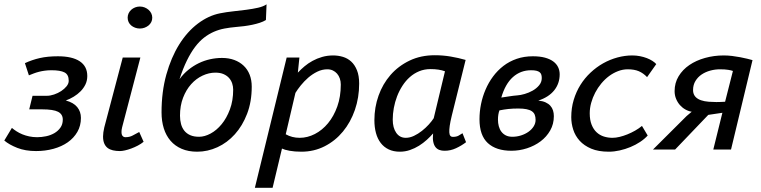

<svg xmlns="http://www.w3.org/2000/svg" viewBox="-43 -700 3563 899"><path d="M93.8 -188 109.4 -251.5H176.8Q192.4 -251.5 210.4 -257.6Q228.5 -263.7 243.7 -273.7Q258.8 -283.7 268.8 -296.1Q278.8 -308.6 278.8 -321.8Q278.8 -350.6 259.3 -360.8Q239.7 -371.1 198.2 -371.1Q181.2 -371.1 167 -369.1Q152.8 -367.2 140.1 -364Q127.4 -360.8 115.7 -356.4Q104 -352.1 92.3 -347.2L73.7 -404.3Q106.9 -419.9 143.6 -428.2Q180.2 -436.5 228 -436.5Q294.9 -436.5 330.3 -413.1Q365.7 -389.6 365.7 -344.2Q365.7 -322.8 357.2 -304.9Q348.6 -287.1 334.5 -272.7Q320.3 -258.3 302.2 -247.3Q284.2 -236.3 265.1 -229.5Q301.3 -219.7 318.6 -198.5Q335.9 -177.2 335.9 -147.9Q335.9 -111.3 319.3 -82.5Q302.7 -53.7 274.2 -33.7Q245.6 -13.7 207.3 -3.2Q168.9 7.3 126 7.3Q75.7 7.3 37.8 -7.6Q0 -22.5 -22.9 -42L12.7 -101.1Q22.5 -92.8 34.7 -85Q46.9 -77.1 61.8 -71Q76.7 -64.9 94 -61.3Q111.3 -57.6 130.9 -57.6Q151.4 -57.6 172.6 -62Q193.8 -66.4 211.2 -76.4Q228.5 -86.4 239.7 -102.1Q251 -117.7 251 -140.1Q251 -165 229 -176.5Q207 -188 153.8 -188Z M439.5 0ZM554.7 -617.2Q554.7 -627.9 559.1 -637.5Q563.5 -647 571.3 -654.1Q579.1 -661.1 589.6 -665.3Q600.1 -669.4 611.8 -669.4Q623.5 -669.4 634 -665.3Q644.5 -661.1 652.6 -654.1Q660.6 -647 665.3 -637.5Q669.9 -627.9 669.9 -617.2Q669.9 -606 665.3 -596.7Q660.6 -587.4 652.6 -580.8Q644.5 -574.2 634 -570.3Q623.5 -566.4 611.8 -566.4Q600.1 -566.4 589.6 -570.3Q579.1 -574.2 571.3 -580.8Q563.5 -587.4 559.1 -596.7Q554.7 -606 554.7 -617.2ZM528.8 -104Q526.9 -97.2 526.4 -91.6Q525.9 -85.9 525.9 -82Q525.9 -69.3 531 -63.5Q536.1 -57.6 544.4 -57.6Q564 -57.6 578.6 -65.7Q593.3 -73.7 608.9 -82L629.4 -36.1Q617.7 -26.4 602.3 -18.3Q586.9 -10.3 571.5 -4.6Q556.2 1 542.2 4.2Q528.3 7.3 518.6 7.3Q500.5 7.3 485.8 3.9Q471.2 0.5 460.9 -7.3Q450.7 -15.1 445.1 -28.3Q439.5 -41.5 439.5 -61Q439.5 -78.6 445.3 -103.5L531.7 -430.7H614.3Z M1062.5 -573.7Q1034.2 -571.3 1008.1 -566.4Q981.9 -561.5 958 -551Q934.1 -540.5 912.4 -523.7Q890.6 -506.8 870.6 -480.5Q850.6 -454.1 832.3 -417Q814 -379.9 797.4 -329.1Q815.9 -354.5 838.9 -373Q861.8 -391.6 887.5 -404.1Q913.1 -416.5 940.7 -422.6Q968.3 -428.7 996.6 -428.7Q1028.3 -428.7 1054 -419.2Q1079.6 -409.7 1097.9 -392.3Q1116.2 -375 1126 -350.1Q1135.7 -325.2 1135.7 -294.4Q1135.7 -223.6 1114 -167.2Q1092.3 -110.8 1056.6 -71.3Q1021 -31.7 975.1 -10.7Q929.2 10.3 880.4 10.3Q838.9 10.3 807.6 -3.2Q776.4 -16.6 755.4 -41Q734.4 -65.4 723.9 -99.1Q713.4 -132.8 713.4 -173.8Q713.4 -270 735.8 -350.6Q758.3 -431.2 795.9 -491.5Q833.5 -551.8 883.3 -589.4Q933.1 -627 987.3 -637.7Q1017.1 -643.6 1049.1 -647Q1081.1 -650.4 1110.8 -654.3Q1140.6 -658.2 1165.3 -663.8Q1189.9 -669.4 1205.1 -679.7L1202.1 -606.4Q1189.9 -598.6 1173.3 -593.3Q1156.7 -587.9 1138.2 -584Q1119.6 -580.1 1100.1 -577.6Q1080.6 -575.2 1062.5 -573.7ZM799.8 -158.2Q799.8 -137.2 804.7 -119.1Q809.6 -101.1 820.1 -87.9Q830.6 -74.7 847.7 -67.1Q864.7 -59.6 889.2 -59.6Q915 -59.6 943.1 -74.7Q971.2 -89.8 994.6 -118.2Q1018.1 -146.5 1033.4 -187.5Q1048.8 -228.5 1048.8 -280.3Q1048.8 -294.9 1044.2 -309.1Q1039.6 -323.2 1029.8 -334.5Q1020 -345.7 1004.2 -352.8Q988.3 -359.9 965.8 -359.9Q935.1 -359.9 905.3 -345.9Q875.5 -332 852.1 -305.9Q828.6 -279.8 814.2 -242.4Q799.8 -205.1 799.8 -158.2Z M1170.9 0ZM1299.3 -430.7H1358.9L1351.6 -359.9Q1365.7 -375 1382.8 -389.4Q1399.9 -403.8 1420.4 -415Q1440.9 -426.3 1465.1 -433.3Q1489.3 -440.4 1517.1 -440.4Q1540.5 -440.4 1562.5 -433.8Q1584.5 -427.2 1601.3 -411.9Q1618.2 -396.5 1628.4 -371.1Q1638.7 -345.7 1638.7 -308.6Q1638.7 -243.2 1618.7 -185.3Q1598.6 -127.4 1562.7 -84Q1526.9 -40.5 1477.1 -15.1Q1427.2 10.3 1368.2 10.3Q1336.4 10.3 1312.7 5.9Q1289.1 1.5 1277.3 -4.4L1233.4 179.2H1150.4ZM1489.7 -375.5Q1465.3 -375.5 1442.4 -364.3Q1419.4 -353 1400.1 -336.2Q1380.9 -319.3 1365.5 -300.3Q1350.1 -281.2 1340.3 -265.1L1294.9 -71.3Q1324.2 -54.7 1360.4 -54.7Q1396.5 -54.7 1431.2 -72.5Q1465.8 -90.3 1492.9 -123Q1520 -155.8 1536.4 -201.7Q1552.7 -247.6 1552.7 -304.2Q1552.7 -319.3 1548.1 -332.5Q1543.5 -345.7 1535.2 -355.2Q1526.9 -364.7 1515.4 -370.1Q1503.9 -375.5 1489.7 -375.5Z M1710 0ZM2072.3 -158.2Q2065.4 -129.9 2062.7 -110.8Q2060.1 -91.8 2060.8 -80.3Q2061.5 -68.8 2065.7 -64Q2069.8 -59.1 2076.7 -59.1Q2094.2 -59.1 2104.2 -64.9Q2114.3 -70.8 2122.6 -76.2L2139.2 -34.2Q2118.2 -18.1 2092 -5.9Q2065.9 6.3 2037.6 5.9Q2024.9 5.9 2014.2 2Q2003.4 -2 1996.1 -11.2Q1988.8 -20.5 1985.6 -36.1Q1982.4 -51.8 1984.9 -75.2Q1972.2 -60.5 1955.6 -45.4Q1939 -30.3 1919.2 -17.8Q1899.4 -5.4 1876.7 2.4Q1854 10.3 1829.1 10.3Q1799.3 10.3 1776.9 -0.5Q1754.4 -11.2 1739.5 -30.8Q1724.6 -50.3 1717.3 -77.4Q1710 -104.5 1710 -137.2Q1710 -197.3 1729.5 -252.2Q1749 -307.1 1785.6 -349.1Q1822.3 -391.1 1874.8 -416.3Q1927.2 -441.4 1992.7 -441.4Q2030.8 -441.4 2066.9 -435.3Q2103 -429.2 2137.2 -419.4ZM1856.9 -54.7Q1876 -54.7 1895.5 -64Q1915 -73.2 1932.6 -87.2Q1950.2 -101.1 1964.6 -116.9Q1979 -132.8 1987.8 -146.5L2040.5 -366.2Q2012.7 -376.5 1973.1 -376.5Q1944.3 -376.5 1919.9 -366.5Q1895.5 -356.4 1876 -339.1Q1856.4 -321.8 1841.3 -298.3Q1826.2 -274.9 1816.2 -248.8Q1806.2 -222.7 1801 -194.6Q1795.9 -166.5 1795.9 -140.1Q1795.9 -101.6 1812.3 -78.1Q1828.6 -54.7 1856.9 -54.7Z M2452.1 -436.5Q2484.4 -436.5 2508.1 -430.2Q2531.7 -423.8 2547.1 -412.6Q2562.5 -401.4 2570.1 -385.7Q2577.6 -370.1 2577.6 -352.1Q2577.6 -309.1 2552 -277.1Q2526.4 -245.1 2477.5 -229Q2497.6 -227.1 2511.5 -220.7Q2525.4 -214.4 2533.9 -204.8Q2542.5 -195.3 2546.4 -182.9Q2550.3 -170.4 2550.3 -156.2Q2550.3 -119.1 2533.2 -89.1Q2516.1 -59.1 2488 -38.1Q2460 -17.1 2424.3 -5.6Q2388.7 5.9 2351.6 5.9Q2280.3 5.9 2241.2 -30Q2202.1 -65.9 2202.1 -141.6Q2202.1 -176.8 2209.2 -212.2Q2216.3 -247.6 2230.5 -280.5Q2244.6 -313.5 2265.6 -341.8Q2286.6 -370.1 2314.2 -391.4Q2341.8 -412.6 2376.5 -424.6Q2411.1 -436.5 2452.1 -436.5ZM2295.4 -183.1Q2288.6 -164.1 2288.6 -140.1Q2288.6 -123.5 2292.5 -108.9Q2296.4 -94.2 2304.7 -83.3Q2313 -72.3 2325.7 -65.9Q2338.4 -59.6 2356 -59.6Q2377 -59.6 2396.7 -65.9Q2416.5 -72.3 2431.6 -83Q2446.8 -93.8 2455.8 -108.2Q2464.8 -122.6 2464.8 -138.7Q2464.8 -152.3 2460.9 -162.4Q2457 -172.4 2447.5 -179Q2438 -185.5 2422.4 -188.7Q2406.7 -191.9 2383.8 -191.9Q2357.4 -191.9 2337.2 -189.7Q2316.9 -187.5 2295.4 -183.1ZM2379.4 -253.4Q2394 -254.4 2413.6 -260Q2433.1 -265.6 2450.9 -275.6Q2468.8 -285.6 2481.2 -300.5Q2493.7 -315.4 2493.7 -334.5Q2493.7 -343.3 2491.7 -350.1Q2489.7 -356.9 2484.1 -361.6Q2478.5 -366.2 2468.8 -368.7Q2459 -371.1 2443.8 -371.1Q2394.5 -371.1 2358.6 -339.1Q2322.8 -307.1 2304.2 -243.2Q2321.3 -245.6 2341.1 -248.8Q2360.8 -252 2379.4 -253.4Z M2631.8 0ZM2989.7 -65.4Q2975.1 -49.3 2954.1 -35.4Q2933.1 -21.5 2908.9 -11.5Q2884.8 -1.5 2858.6 4.4Q2832.5 10.3 2807.6 10.3Q2758.8 10.3 2725.3 -3.9Q2691.9 -18.1 2671.1 -41Q2650.4 -64 2641.1 -92.8Q2631.8 -121.6 2631.8 -151.4Q2631.8 -194.3 2643.3 -232.4Q2654.8 -270.5 2674.8 -302.5Q2694.8 -334.5 2722.2 -360.1Q2749.5 -385.7 2781.2 -403.6Q2813 -421.4 2847.9 -430.9Q2882.8 -440.4 2917.5 -440.4Q2936 -440.4 2953.4 -437Q2970.7 -433.6 2985.4 -428Q3000 -422.4 3011.5 -415Q3022.9 -407.7 3029.8 -399.9L2986.8 -338.9Q2969.2 -357.4 2948.2 -366.5Q2927.2 -375.5 2896.5 -375.5Q2873 -375.5 2850.8 -366.9Q2828.6 -358.4 2808.8 -343.8Q2789.1 -329.1 2772.5 -309.1Q2755.9 -289.1 2743.9 -266.1Q2731.9 -243.2 2725.1 -218.5Q2718.3 -193.8 2718.3 -169.4Q2718.3 -138.2 2727.1 -116.2Q2735.8 -94.2 2750.5 -80.6Q2765.1 -66.9 2784.4 -60.8Q2803.7 -54.7 2824.7 -54.7Q2840.3 -54.7 2858.4 -59.1Q2876.5 -63.5 2895 -71Q2913.6 -78.6 2931.2 -88.6Q2948.7 -98.6 2962.9 -110.4Z M3339.4 -171.9 3273.4 -162.1 3118.2 0H3014.6L3171.9 -156.7L3195.8 -176.8Q3180.7 -179.2 3166.3 -187.3Q3151.9 -195.3 3140.6 -208Q3129.4 -220.7 3122.6 -237.3Q3115.7 -253.9 3115.7 -273.4Q3115.7 -312 3134.5 -343Q3153.3 -374 3184.8 -395.5Q3216.3 -417 3258.1 -428.7Q3299.8 -440.4 3345.7 -440.4Q3365.2 -440.4 3385 -438Q3404.8 -435.5 3422.9 -432.1Q3440.9 -428.7 3455.8 -425Q3470.7 -421.4 3480.5 -418.5L3379.9 0H3296.9ZM3388.7 -367.7Q3381.8 -370.6 3366.7 -373Q3351.6 -375.5 3328.1 -375.5Q3305.2 -375.5 3282.7 -369.4Q3260.3 -363.3 3242.4 -351.3Q3224.6 -339.4 3213.4 -321Q3202.1 -302.7 3202.1 -278.3Q3202.1 -222.7 3297.9 -222.7H3299.8Q3301.3 -222.7 3303.5 -222.4Q3305.7 -222.2 3311.3 -222.2Q3316.9 -222.2 3326.4 -222.4Q3335.9 -222.7 3352.1 -223.6Z"/></svg>

Font: PT Astra Sans
Style: Italic
Weight: 400
Italic angle: -16°
Designer: A.Korolkova, I. Chaeva
Foundry: ParaType Ltd
Version: Version 1.001; ttfautohint (v1.6)